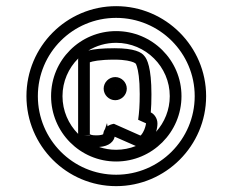

<svg xmlns="http://www.w3.org/2000/svg" viewBox="-20 -568 774 639"><path d="M260.7 -118.1 279 -119 279 -118.1V-117.9ZM445 -255C445 -218 443.3 -194.3 439.8 -169.3C448.7 -165.4 457.1 -161.5 466 -157.6C466 -157.4 466 -157.2 466 -157C465.8 -156.2 464.7 -147.2 460 -135.9C453.9 -122.1 449.2 -118 447.4 -116.8L359.1 -156C350.3 -154.4 343.5 -152 337.9 -147.7L336.1 -158.3L329.6 -138.8C325.9 -133.1 323.9 -126.8 323.2 -121.2C321 -119.9 314.7 -117.5 300.5 -117.5C286.4 -117.5 281.7 -119.6 279 -121.5V-360.7C287.2 -363.7 309.5 -369.5 361.5 -369.5C397.5 -369.5 415.7 -364 424.4 -360.6C428.3 -358.6 430 -357.7 430.6 -357.3C432.9 -354.7 433.1 -354.3 435.7 -346.3C439.8 -333.4 445 -306.4 445 -255ZM363.5 -234.5C384.5 -234.5 402 -252 402 -273C402 -294 384.5 -311.5 363.5 -311.5C342.5 -311.5 325 -294 325 -273C325 -252 342.5 -234.5 363.5 -234.5ZM363.3 -273 363.5 -273.2 363.7 -273 363.5 -272.8ZM366.5 51.5C531.4 51.5 666 -83.1 666 -248C666 -412.9 531.4 -547.5 366.5 -547.5C201.5 -547.5 68 -412.9 68 -248C68 -83.1 201.5 51.5 366.5 51.5ZM366.5 -508.5C510.7 -508.5 628 -392.1 628 -248C628 -103.9 510.6 13.5 366.5 13.5C222.4 13.5 106 -103.8 106 -248C106 -392.1 222.4 -508.5 366.5 -508.5ZM366.5 -30.5C486.4 -30.5 584 -128.1 584 -248C584 -368 486.3 -464.5 366.5 -464.5C246.6 -464.5 150 -367.9 150 -248C150 -128.2 246.5 -30.5 366.5 -30.5ZM499.4 -129.3C502.4 -138.7 504 -148.3 504 -157C504 -174.9 492.6 -187.3 486.4 -191.4C484.8 -192.5 483.3 -193.3 481.8 -193.9C483.3 -211.3 484 -230.9 484 -254C484 -343.2 469.5 -371.9 460.2 -382C451.5 -393.8 427.7 -407.5 361.5 -407.5C319.1 -407.5 292.1 -404.5 274.1 -399.8C301.1 -416.1 332.7 -425.5 366.5 -425.5C464.7 -425.5 545 -346 545 -248C545 -202.5 527.7 -160.9 499.4 -129.3ZM432.1 -82.1C411.8 -74 389.6 -69.5 366.5 -69.5C346.7 -69.5 327.6 -72.8 309.8 -78.8C327.6 -80.1 339.8 -84.9 348 -91.5C357.4 -98.9 360.6 -107.6 361.6 -113.1C385.1 -102.8 408.5 -92.3 432.1 -82.1ZM240 -122.4C207.9 -154.8 188 -199.2 188 -248C188 -297 208.1 -341.4 240.4 -373.5C240.1 -371.9 240 -370.4 240 -369Z"/></svg>

Font: Platiipus Bold
Style: Bold
Weight: 400
Version: Version 001.000